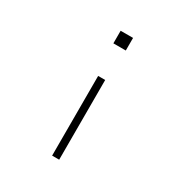

<svg xmlns="http://www.w3.org/2000/svg" viewBox="-171 -648 942 991"><g transform="rotate(30 300.0 -152.5)"><path d="M337 -445H263V-520H337ZM279 215V-260H321V215Z"/></g></svg>

Font: Iosevka SS04 XLt Ex
Style: Regular
Weight: 200
Width: 7
Monospace: yes
Designer: Belleve Invis
Foundry: Belleve Invis
Version: Version 19.0.0; ttfautohint (v1.8.4)